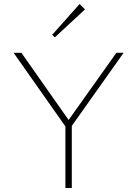

<svg xmlns="http://www.w3.org/2000/svg" viewBox="-20 -940 685 960"><path d="M321 -288 48 -676H87L328 -333H318L562 -676H598L323 -288ZM307 0V-321H339V0ZM254 -753 241 -766 378 -920 405 -893Z"/></svg>

Font: Marine Company Thin
Style: Regular
Weight: 100
Designer: Rodrigo Fuenzalida
Foundry: fragTYPE
Version: Version 1.000